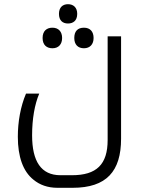

<svg xmlns="http://www.w3.org/2000/svg" viewBox="-20 -655 682 915"><path d="M304 -543C328 -543 348 -556 348 -589C348 -620 329 -635 304 -635C279 -635 261 -620 261 -589C261 -557 279 -543 304 -543ZM230 -425C259 -425 276 -444 276 -474C276 -504 259 -523 230 -523C203 -523 183 -508 183 -474C183 -440 203 -425 230 -425ZM380 -425C409 -425 426 -444 426 -474C426 -504 410 -523 380 -523C350 -523 334 -506 334 -474C334 -443 351 -425 380 -425ZM254 240H326C488 240 557 161 557 6V-482H493V12C493 129 440 180 323 180H268C176 180 133 114 133 -10C133 -88 145 -157 167 -209H104C78 -148 65 -75 65 -3C65 92 90 162 139 201C169 226 207 240 254 240Z"/></svg>

Font: Noto Kufi Arabic Light
Style: Regular
Weight: 300
Designer: Monotype Design Team, David Williams, Khaled Hosny
Foundry: Google LLC
Version: Version 2.109